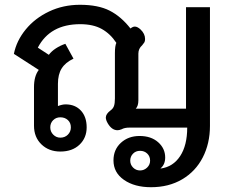

<svg xmlns="http://www.w3.org/2000/svg" viewBox="-20 -623 949 802"><path d="M454 47Q454 2 485 -26.5Q516 -55 563 -55Q611 -55 640.5 -29Q670 -3 670 35Q670 64 651 80V81Q703 74 732.5 29Q762 -16 762 -90H521Q500 -90 488 -83Q478 -79 471 -79Q447 -79 430 -108Q422 -122 422 -132Q422 -147 442 -162Q452 -169 456 -180Q460 -191 460 -212V-401Q460 -431 466 -444Q441 -482 405 -502Q369 -522 315 -522Q189 -522 138 -424L184 -394Q195 -409 213.5 -421Q232 -433 253 -440L287 -378Q253 -362 237.5 -337Q222 -312 222 -273V-180Q240 -187 254 -187Q294 -187 318 -161Q342 -135 342 -91Q342 -47 312 -18.5Q282 10 232 10Q184 10 153 -20Q122 -50 122 -98V-259Q122 -305 142 -331L38 -398Q49 -453 87.5 -500Q126 -547 185 -575Q244 -603 314 -603Q390 -603 438 -578.5Q486 -554 525 -504Q535 -512 543 -512Q554 -512 567 -500Q586 -482 586 -460Q586 -451 583 -446Q580 -441 574 -434Q558 -420 558 -399V-204Q558 -180 547 -169H757V-593H857V-97Q857 -24 827 34.5Q797 93 741 126Q685 159 611 159Q542 159 498 128.5Q454 98 454 47ZM276 -91Q276 -110 263.5 -121.5Q251 -133 232 -133Q214 -133 202 -121Q190 -109 190 -91Q190 -73 202.5 -60.5Q215 -48 232 -48Q251 -48 263.5 -60.5Q276 -73 276 -91ZM607 48Q607 30 595 18.5Q583 7 565 7Q547 7 535.5 19Q524 31 524 48Q524 65 536 77Q548 89 565 89Q582 89 594.5 77Q607 65 607 48Z"/></svg>

Font: Niramit Medium
Style: Regular
Weight: 500
Designer: Katatrad Aksorn Co.,Ltd.
Foundry: Cadson Demak Co.,Ltd.
Version: Version 1.000; ttfautohint (v1.6)